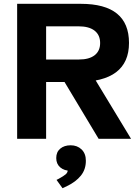

<svg xmlns="http://www.w3.org/2000/svg" viewBox="-20 -723 729 1000"><path d="M69.3 0V-703.1H400.9Q651.9 -703.1 651.9 -499.5Q651.9 -295.9 382.8 -295.9H220.2V0ZM493.7 0 291.5 -336.9H458.5L662.6 0ZM220.2 -413.1H391.6Q444.3 -413.1 472.9 -435.3Q501.5 -457.5 501.5 -499Q501.5 -541 472.4 -563.5Q443.4 -585.9 389.2 -585.9H220.2ZM305.7 257.3 274.4 213.9 286.1 208Q312 193.8 322.5 184.6Q333 175.3 333 161.6V151.9L347.7 166.5Q314.5 166.5 293.7 148.7Q272.9 130.9 272.9 100.1Q272.9 68.8 293.7 51.3Q314.5 33.7 348.1 33.7Q382.3 33.7 404.8 55.2Q427.2 76.7 427.2 114.3Q427.2 159.7 401.1 191.9Q375 224.1 330.1 245.6Z"/></svg>

Font: Schibsted Grotesk
Style: Bold
Weight: 700
Designer: Bakken & Baeck AS, Henrik Kongsvoll
Foundry: Schibsted ASA
Version: Version 1.100;gftools[0.9.25]